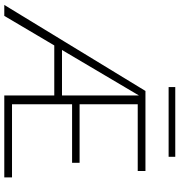

<svg xmlns="http://www.w3.org/2000/svg" viewBox="9 -846 837 895"><g transform="rotate(90 427.5 -398.5)"><path d="M3 0 404 -658H443L54 0ZM173 -233 194 -269H447V-233ZM447 -316V-351H739V-316ZM425 0V-658H777V-622H466V-36H807V0ZM386 -766V-797H711V-766Z"/></g></svg>

Font: Ysabeau SC ExtraLight
Style: Regular
Weight: 250
Designer: Christian Thalmann (Catharsis Fonts)
Version: Version 2.001;gftools[0.9.30]; featfreeze: smcp